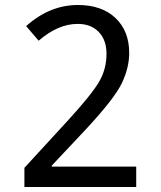

<svg xmlns="http://www.w3.org/2000/svg" viewBox="-20 -744 640 764"><path d="M522 0H77.1V-76.2L248 -262.2Q343.3 -366.2 373.5 -417.2Q403.8 -468.3 403.8 -529.8Q403.8 -585 372.8 -616.9Q341.8 -648.9 289.1 -648.9Q210.9 -648.9 133.8 -582L84 -640.1Q177.7 -724.1 290 -724.1Q384.8 -724.1 439.5 -672.4Q494.1 -620.6 494.1 -533.2Q494.1 -475.1 465.3 -414.1Q436.5 -353 323.2 -231L186 -85V-81.1H522Z"/></svg>

Font: Noto Mono
Style: Regular
Weight: 400
Designer: Monotype Design Team
Foundry: Monotype Imaging Inc.
Version: Version 1.00